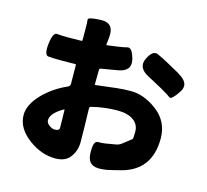

<svg xmlns="http://www.w3.org/2000/svg" viewBox="-120 -949 1241 1150"><g transform="rotate(15 500.0 -374.0)"><path d="M317 62Q230 62 152 4Q67 -59 67 -141Q67 -206 133 -274Q195 -337 280 -374Q293 -380 293 -395L292 -510Q292 -515 287 -515Q249 -514 206 -514Q146 -514 119.5 -517Q93 -520 101 -592Q110 -664 135.5 -661Q161 -658 202 -658Q244 -658 286 -659Q292 -659 292 -664V-722Q292 -776 289.5 -791.5Q287 -807 369 -810Q450 -812 442 -725L437 -677Q437 -672 442 -673Q533 -684 562.5 -692.5Q592 -701 610 -630Q627 -559 542 -545L442 -528Q433 -527 433 -518L432 -429Q432 -424 437 -425L563 -440Q608 -445 653 -445Q732 -445 812 -386Q897 -323 897 -216Q897 -17 714 29Q672 40 630 49Q626 50 601 52Q516 60 513 -20Q509 -99 538.5 -99Q568 -99 587 -102.5Q606 -106 648 -113Q667 -116 684 -130Q701 -144 735 -170Q739 -173 739 -217Q739 -261 703.5 -286.5Q668 -312 606 -312Q523 -312 445 -292Q435 -290 435 -280L438 -157Q439 -114 439 -71Q439 -15 405 27Q376 62 317 62ZM269 -104Q298 -104 298 -123.5Q298 -143 297 -184L296 -232Q296 -237 292 -235Q216 -192 216 -148Q216 -131 234.5 -117.5Q253 -104 269 -104ZM937 -517Q897 -458 884.5 -468Q872 -478 822 -507Q786 -527 750 -546L731 -556Q657 -594 687 -655Q716 -715 749.5 -700Q783 -685 821 -664Q858 -644 895 -623L902 -618Q977 -575 937 -517Z"/></g></svg>

Font: Resource Han Rounded KR Heavy
Style: Regular
Weight: 900
Designer: Cyano Hao (round all glyphs); Ryoko NISHIZUKA 西塚涼子 (kana, bopomofo & ideographs); Paul D. Hunt (Latin, Greek & Cyrillic)
Foundry: Cyano Hao
Version: 0.990